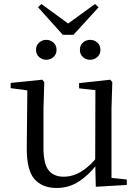

<svg xmlns="http://www.w3.org/2000/svg" viewBox="-20 -919 693 954"><path d="M210 -622Q190 -622 174.5 -635.5Q159 -649 159 -671Q159 -694 174.5 -707.5Q190 -721 210 -721Q230 -721 245.5 -707.5Q261 -694 261 -671Q261 -649 245.5 -635.5Q230 -622 210 -622ZM428 -622Q407 -622 392 -635.5Q377 -649 377 -671Q377 -694 392 -707.5Q407 -721 428 -721Q448 -721 463.5 -707.5Q479 -694 479 -671Q479 -649 463.5 -635.5Q448 -622 428 -622ZM186 -899 346 -782H291L452 -899L470 -883L345 -746H292L169 -883ZM261 15Q190 15 151 -29.5Q112 -74 113 -186L116 -484L138 -467L33 -481V-507L190 -523L200 -511L196 -380V-185Q196 -105 221.5 -73Q247 -41 296 -41Q343 -41 386 -68Q429 -95 465 -142L488 -103H462Q423 -51 373 -18Q323 15 261 15ZM456 9 453 -114V-116L454 -471L373 -480V-506L528 -523L538 -511L534 -380V-35L610 -27V0Z"/></svg>

Font: Noto Serif KR
Style: Regular
Weight: 400
Designer: Ryoko NISHIZUKA  (kana & ideographs); Frank Grießhammer (Latin, Greek & Cyrillic); Wenlong ZHANG  (bopomofo); Sandoll Co
Foundry: Adobe
Version: Version 2.003-H1;hotconv 1.1.1;makeotfexe 2.6.0